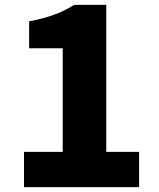

<svg xmlns="http://www.w3.org/2000/svg" viewBox="-20 -764 649 784"><path d="M78 0H548V-144H414V-744H283C231 -712 179 -692 99 -677V-567H236V-144H78Z"/></svg>

Font: Noto Sans CJK JP Black
Style: Regular
Weight: 900
Designer: Ryoko NISHIZUKA (kana & ideographs); Paul D. Hunt (Latin, Greek & Cyrillic); Wenlong ZHANG (bopomofo); Sandoll Communica
Foundry: Adobe Systems Incorporated
Version: Version 1.004;PS 1.004;hotconv 1.0.82;makeotf.lib2.5.63406